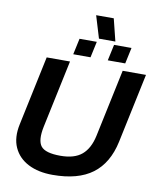

<svg xmlns="http://www.w3.org/2000/svg" viewBox="-99 -1007 906 1095"><g transform="rotate(10 353.5 -460.0)"><path d="M407 -801 368 -930H470L502 -801ZM278 -688 298 -781H398L378 -688ZM478 -688 498 -781H599L579 -688ZM281 10Q198 10 139.5 -20Q81 -50 55.5 -106.5Q30 -163 47 -242L132 -644H267L184 -252Q167 -170 193 -137.5Q219 -105 306 -105Q387 -105 430 -141.5Q473 -178 489 -252L572 -644H707L622 -242Q595 -115 511.5 -52.5Q428 10 281 10Z"/></g></svg>

Font: Kanit Medium
Style: Italic
Weight: 500
Italic angle: -12°
Designer: Katatrad Team
Foundry: CadsonDemak
Version: Version 2.000; ttfautohint (v1.8.3)